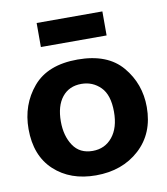

<svg xmlns="http://www.w3.org/2000/svg" viewBox="-75 -698 672 771"><g transform="rotate(-10 261.0 -312.0)"><path d="M394 -536H126V-634H394ZM503 -225Q503 -118 433 -54Q363 10 255 10Q151 10 85.5 -50.5Q20 -111 20 -220Q20 -319 80 -390Q140 -461 262 -461Q384 -461 443.5 -390.5Q503 -320 503 -225ZM370 -229Q370 -298 338 -330Q306 -362 260 -362Q210 -362 181.5 -326.5Q153 -291 153 -227Q153 -169 179.5 -129Q206 -89 259 -89Q309 -89 339.5 -126.5Q370 -164 370 -229Z"/></g></svg>

Font: Zilla Slab Bold
Style: Bold
Weight: 700
Designer: Typotheque.com
Foundry: Typotheque type foundry
Version: Version 1.1; 2017; ttfautohint (v1.6)